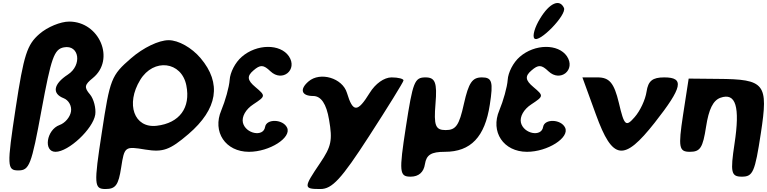

<svg xmlns="http://www.w3.org/2000/svg" viewBox="-20 -1070 5153 1290"><path d="M245 -842C162 -770 140 -704 85 -342C26 46 27 75 103 75C177 75 191 40 259 -331C324 -681 343 -740 410 -752C513 -771 533 -632 436 -569C338 -505 328 -441 408 -410C441 -397 463 -359 457 -321C451 -283 417 -243 380 -230C292 -198 270 -50 353 -50C441 -50 605 -204 620 -300C626 -342 610 -405 585 -435C544 -483 547 -500 604 -546C756 -670 649 -925 445 -925C387 -925 299 -889 245 -842Z M861 -679C727 -563 719 -541 664 -179C610 171 612 200 689 200C757 200 776 173 794 56C816 -86 819 -88 957 -65C1075 -46 1121 -62 1246 -169C1443 -338 1470 -511 1328 -679C1268 -750 1179 -800 1113 -800C1047 -800 943 -750 861 -679ZM1232 -496C1262 -346 1186 -243 1033 -225C881 -207 823 -371 922 -533C1012 -681 1200 -658 1232 -496Z M1604 -688C1560 -650 1526 -583 1523 -533C1520 -486 1493 -391 1467 -329C1405 -184 1495 -50 1653 -50C1791 -50 1940 -145 1909 -212C1882 -270 1770 -274 1761 -217C1750 -147 1630 -171 1612 -246C1603 -286 1631 -336 1682 -369C1765 -424 1766 -426 1696 -485C1641 -531 1638 -558 1682 -596C1729 -637 1750 -636 1797 -591C1877 -515 1982 -601 1921 -692C1863 -777 1705 -776 1604 -688Z M2053 -523C1991 -470 2005 -425 2084 -425C2137 -425 2173 -373 2191 -265C2215 -127 2206 -86 2131 25C2018 192 2018 200 2133 200C2211 200 2273 134 2459 -154C2586 -350 2689 -517 2691 -529C2693 -540 2657 -550 2611 -550C2561 -550 2502 -508 2464 -446C2382 -313 2351 -313 2311 -446C2281 -546 2131 -590 2053 -523Z M2707 -217C2660 87 2663 117 2739 117C2793 117 2827 87 2835 33C2845 -30 2877 -50 2969 -50C3143 -50 3238 -150 3271 -367C3295 -521 3286 -550 3218 -550C3153 -550 3129 -515 3097 -373C3065 -227 3043 -196 2974 -196C2905 -196 2894 -227 2906 -373C2918 -515 2904 -550 2839 -550C2765 -550 2754 -521 2707 -217Z M3472 -688C3428 -650 3394 -583 3391 -533C3388 -486 3361 -391 3335 -329C3273 -184 3363 -50 3521 -50C3659 -50 3808 -145 3777 -212C3750 -270 3638 -274 3629 -217C3618 -147 3498 -171 3480 -246C3471 -286 3499 -336 3550 -369C3633 -424 3634 -426 3564 -485C3509 -531 3506 -558 3550 -596C3597 -637 3618 -636 3665 -591C3745 -515 3850 -601 3789 -692C3731 -777 3573 -776 3472 -688ZM3609 -946C3573 -888 3556 -828 3570 -812C3600 -776 3790 -971 3769 -1017C3740 -1080 3672 -1050 3609 -946Z M3984 -300C4096 8 4171 18 4379 -246C4566 -484 4580 -550 4443 -550C4364 -550 4335 -527 4324 -454C4316 -400 4281 -325 4244 -283C4185 -215 4174 -225 4138 -379C4106 -512 4075 -550 3995 -550H3893Z M4569 -296C4536 -79 4542 -50 4615 -50C4685 -50 4702 -77 4724 -219C4742 -336 4771 -395 4820 -413C4924 -450 4953 -354 4915 -104C4886 88 4892 117 4964 117C5039 117 5052 87 5092 -175C5143 -508 5121 -538 4803 -540L4607 -542Z"/></svg>

Font: Hussar Skorodowane
Style: Ky
Weight: 700
Foundry: Cannot Into Space Fonts
Version: Version 0.892